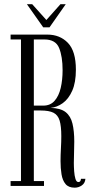

<svg xmlns="http://www.w3.org/2000/svg" viewBox="-20 -860 427 888"><path d="M325.5 8Q297 8 283 -9Q269 -26 264.5 -54Q260 -82 260 -114.5Q260 -144 261.8 -174Q263.5 -204 263.5 -230.5Q263.5 -276.5 255.8 -302.2Q248 -328 227.5 -338.5Q207 -349 167.5 -349H136.5V-22.5H183.5V0H29V-22.5H77V-677.5H29V-700H199Q257 -700 294 -661.8Q331 -623.5 331 -537.5Q331 -478.5 314 -440.2Q297 -402 270 -382.8Q243 -363.5 213.5 -361Q260 -360 283.5 -341.5Q307 -323 315.2 -288.2Q323.5 -253.5 323.5 -205Q323.5 -180.5 322.5 -155.2Q321.5 -130 321.5 -106.5Q321.5 -88.5 323 -67.8Q324.5 -47 329 -32.5Q333.5 -18 342.5 -18Q353.5 -18 354.5 -33H375Q373.5 -13 358.5 -2.5Q343.5 8 325.5 8ZM136.5 -371.5H180Q213 -371.5 232.5 -393.8Q252 -416 260.8 -453.2Q269.5 -490.5 269.5 -535.5Q269.5 -598 253.5 -637.8Q237.5 -677.5 185.5 -677.5H136.5ZM180 -733.5 104.5 -840.5H129L194.5 -767.5L259.5 -840.5H284L209 -733.5Z"/></svg>

Font: Imbue 50pt Light
Style: Regular
Weight: 300
Designer: Tyler Finck
Foundry: Etcetera Type Company
Version: Version 1.102; ttfautohint (v1.8.3)